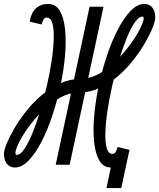

<svg xmlns="http://www.w3.org/2000/svg" viewBox="-84 -834 806 972"><path d="M455 118 480 0 570 -69 530 118ZM326 -435 312 -365Q268.5 -365 225.2 -342.2Q182 -319.5 143.2 -283.8Q104.5 -248 73.2 -207.5Q42 -167 22 -131.2Q2 -95.5 -4 -72.8Q-10 -50 1.5 -50Q19 -50 39 -79.2Q59 -108.5 79.5 -158.2Q100 -208 118.8 -269.8Q137.5 -331.5 152.8 -397.5Q168 -463.5 177.2 -525.2Q186.5 -587 188 -636.8Q189.5 -686.5 181.2 -715.8Q173 -745 152.5 -745Q143.5 -745 137.5 -736.8Q131.5 -728.5 127 -710L66 -724.5Q74.5 -771 98.5 -792.5Q122.5 -814 160 -814Q198.5 -814 219 -779Q239.5 -744 245.5 -685Q251.5 -626 245.2 -552.5Q239 -479 222 -400Q205 -321 180.5 -247.5Q156 -174 125.2 -115Q94.5 -56 60.5 -21Q26.5 14 -8.5 14Q-33 14 -48.5 -3.8Q-64 -21.5 -64 -56.5Q-64 -72 -50.8 -105.2Q-37.5 -138.5 -13 -181.2Q11.5 -224 46.2 -268.2Q81 -312.5 124.2 -350Q167.5 -387.5 218.5 -411Q269.5 -434.5 326 -435ZM312 -365 326 -435Q370 -435.5 412.8 -458Q455.5 -480.5 493.8 -516.5Q532 -552.5 563.2 -592.8Q594.5 -633 614.5 -668.8Q634.5 -704.5 641 -727.2Q647.5 -750 636.5 -750Q619 -750 598.5 -720.8Q578 -691.5 557.8 -641.8Q537.5 -592 518.5 -530.2Q499.5 -468.5 484.5 -402.5Q469.5 -336.5 460.2 -274.8Q451 -213 449.5 -163.2Q448 -113.5 456.5 -84.2Q465 -55 485.5 -55Q494.5 -55 500.5 -63.2Q506.5 -71.5 511 -90L572 -75.5Q563.5 -29 539.8 -7.5Q516 14 478 14Q439.5 14 419 -21Q398.5 -56 392.5 -115Q386.5 -174 392.8 -247.5Q399 -321 416 -400Q433 -479 457.5 -552.5Q482 -626 512.8 -685Q543.5 -744 577.5 -779Q611.5 -814 646.5 -814Q671.5 -814 686.8 -796.2Q702 -778.5 702 -743.5Q702 -728.5 688.8 -694.8Q675.5 -661 651 -618.2Q626.5 -575.5 591.8 -531Q557 -486.5 513.8 -448.8Q470.5 -411 419.5 -388Q368.5 -365 312 -365ZM198 0 369.5 -800H440L268.5 0Z"/></svg>

Font: Victor Mono Thin
Style: Italic
Weight: 100
Italic angle: -12°
Monospace: yes
Designer: Rune Bjørnerås
Version: Version 1.561;gftools[0.9.30]